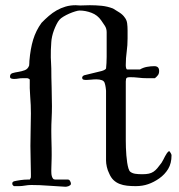

<svg xmlns="http://www.w3.org/2000/svg" viewBox="-20 -713 690 740"><path d="M100.6 0Q88.4 0 76.4 2.2Q64.5 4.4 52.7 4.4H33.7Q27.3 0 27.3 -4.9Q27.3 -8.8 28.6 -10.5Q29.8 -12.2 33.7 -14.2Q43.5 -16.6 58.6 -18.8Q73.7 -21 86.9 -21H94.7L98.1 -26.9Q98.6 -27.3 98.9 -29.3Q99.1 -31.2 99.1 -33.9Q99.1 -36.6 99.1 -39.1Q99.1 -41.5 99.1 -43Q99.1 -70.8 98.1 -97.2Q97.2 -123.5 97.2 -150.4Q97.2 -182.1 98.1 -213.1Q99.1 -244.1 99.1 -275.4Q99.1 -308.6 96.4 -340.8Q93.8 -373 94.7 -406.2Q92.3 -410.2 85.4 -411.6H67.9Q58.1 -411.6 50.5 -410.2Q43 -408.7 33.7 -408.7Q29.3 -408.7 23.9 -410.2Q18.6 -411.6 18.6 -418Q18.6 -428.2 28.3 -431.2Q38.1 -434.1 50.8 -436Q63.5 -438 75.4 -442.4Q87.4 -446.8 92.3 -460.4Q92.8 -462.9 93 -469.5Q93.3 -476.1 93.3 -478Q97.2 -525.4 107.9 -560.5Q118.7 -595.7 140.1 -625Q153.8 -639.2 168.2 -651.6Q182.6 -664.1 198.5 -673.1Q214.4 -682.1 232.4 -687.5Q250.5 -692.9 271.5 -692.9Q275.9 -692.9 280.3 -692.4Q284.7 -691.9 289.1 -691.9Q297.9 -691.9 307.1 -692.4Q316.4 -692.9 326.2 -692.9Q349.1 -692.9 371.6 -690.7Q394 -688.5 415.5 -680.2Q427.2 -673.3 440.4 -664.8Q453.6 -656.2 460.4 -646Q468.3 -636.2 470 -623.5Q471.7 -610.8 471.7 -595.7V-564.9Q471.7 -538.6 468.3 -513.7Q464.8 -488.8 464.8 -463.9Q464.8 -461.9 464.8 -458.7Q464.8 -455.6 465.6 -452.6Q466.3 -449.7 467.3 -447.5Q468.3 -445.3 470.7 -445.3H519.5Q531.7 -452.6 546.4 -455.3Q561 -458 574.7 -458Q593.3 -458 593.3 -439.5Q593.3 -429.7 589.1 -423.8Q585 -418 577.1 -411.6H545.9Q529.3 -411.6 513.7 -413.6Q498 -415.5 482.4 -415.5Q481.4 -415.5 476.6 -415.3Q471.7 -415 470.7 -414.1Q466.8 -413.1 465.8 -408.7Q464.8 -404.3 464.8 -398.9V-386.7V-192.4Q464.8 -184.1 464.8 -171.4Q464.8 -158.7 465.3 -144Q465.8 -129.4 467 -114.3Q468.3 -99.1 470.2 -86.2Q472.2 -73.2 475.1 -63.7Q478 -54.2 482.4 -50.8Q490.2 -44.9 501.5 -43.2Q512.7 -41.5 528.3 -41.5Q543.5 -41.5 553.5 -43.7Q563.5 -45.9 571.3 -51Q579.1 -56.2 586.2 -64.5Q593.3 -72.8 602.5 -85.4Q606.4 -91.3 609.6 -97.9Q612.8 -104.5 616.2 -110.8Q619.6 -117.2 623.3 -122.6Q627 -127.9 631.8 -130.9Q634.3 -128.9 637.7 -123.5Q641.1 -118.2 641.1 -114.3Q641.1 -83.5 628.2 -62Q615.2 -40.5 593.8 -25.4Q572.8 -10.7 551 -3.2Q529.3 4.4 502.9 4.4Q485.4 4.4 469.7 2.7Q454.1 1 440.9 -4.2Q427.7 -9.3 417.5 -19Q407.2 -28.8 400.4 -45.4Q395 -55.7 391.8 -69.6Q388.7 -83.5 388.7 -93.8V-363.3Q388.7 -364.7 388.2 -368.4Q387.7 -372.1 387.2 -376.5Q386.7 -380.9 385.7 -384.8Q384.8 -388.7 384.3 -390.1Q382.3 -400.4 373 -403.8Q363.8 -407.2 351.6 -407.2Q341.3 -407.2 331.1 -406Q320.8 -404.8 312.5 -404.8Q305.7 -404.8 301.3 -406.2Q296.9 -407.7 296.9 -413.1Q295.9 -417 300.3 -420.4Q304.7 -423.8 306.2 -423.3L372.6 -439.5Q374 -439.5 380.4 -442.4Q386.7 -445.3 388.7 -448.7Q389.6 -458.5 390.4 -470Q391.1 -481.4 391.1 -494.1V-588.9Q391.1 -603 384 -613.8Q377 -624.5 370.1 -634.3Q356 -654.8 332.8 -663.6Q309.6 -672.4 286.6 -672.4Q280.8 -672.4 269.5 -668.9Q258.3 -665.5 246.6 -660.4Q234.9 -655.3 224.4 -648.9Q213.9 -642.6 209 -636.7Q203.1 -629.9 197.8 -619.1Q192.4 -608.4 188 -596.7Q183.6 -585 180.9 -572.8Q178.2 -560.5 177.7 -550.8Q176.3 -533.7 176 -520Q175.8 -506.3 175.8 -491.7Q175.8 -480.5 176.8 -470.5Q177.7 -460.4 177.7 -449.2Q177.7 -415.5 179 -376.7Q180.2 -337.9 180.2 -304.2Q180.2 -279.8 179 -256.8Q177.7 -233.9 177.7 -209.5Q177.7 -194.8 178 -183.8Q178.2 -172.9 178.5 -162.6Q178.7 -152.3 179 -141.4Q179.2 -130.4 179.2 -115.7Q179.2 -110.4 179 -102.1Q178.7 -93.8 178.5 -84.7Q178.2 -75.7 178 -67.6Q177.7 -59.6 177.7 -54.7Q177.7 -50.8 178 -45.2Q178.2 -39.6 179.7 -34.2Q181.2 -28.8 184.1 -24.9Q187 -21 192.9 -21H241.7Q247.1 -21 250.2 -15.1Q253.4 -9.3 253.4 -4.9Q253.4 -1.5 250.7 0.7Q248 2.9 244.4 4.4Q240.7 5.9 237.3 6.3Q233.9 6.8 232.4 6.8Q201.7 5.4 167.2 2.7Q132.8 0 100.6 0Z"/></svg>

Font: IM FELL French Canon
Style: Regular
Weight: 400
Designer: Igino Marini
Foundry: Igino Marini,
Version: 3.00